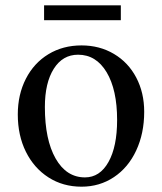

<svg xmlns="http://www.w3.org/2000/svg" viewBox="-20 -688 610 723"><path d="M47 -257Q47 -332 77.5 -391.5Q108 -451 162.5 -484Q217 -517 287 -517Q355 -517 409 -485Q463 -453 493 -396Q523 -339 523 -267Q523 -186 493 -121.5Q463 -57 409 -21Q355 15 287 15Q217 15 162.5 -20Q108 -55 77.5 -116.5Q47 -178 47 -257ZM421 -236Q421 -350 381.5 -416Q342 -482 274 -482Q216 -482 182.5 -429Q149 -376 149 -285Q149 -162 189.5 -91Q230 -20 300 -20Q356 -20 388.5 -78Q421 -136 421 -236ZM146 -668H435V-612H146Z"/></svg>

Font: Wittgenstein
Style: Regular
Weight: 400
Designer: Jörg Drees
Foundry: Jörg Drees
Version: Version 1.003;Glyphs 3.1.2 (3151)